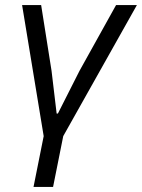

<svg xmlns="http://www.w3.org/2000/svg" viewBox="-20 -536 559 756"><path d="M112 200 152 0 67 -516H142L183 -257L203 -89H208L293 -257L437 -516H519L229 0L189 200Z"/></svg>

Font: Aneliza
Style: Italic
Weight: 400
Italic angle: -11.31°
Designer: Mike Abbink, Paul van der Laan, Pieter van Rosmalen
Foundry: Bold Monday
Version: Version 3.0